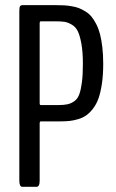

<svg xmlns="http://www.w3.org/2000/svg" viewBox="-20 -722 448 742"><path d="M137.2 -315.9H204.1Q227.1 -315.9 241.2 -319.1Q255.4 -322.3 267.8 -331.3Q280.3 -340.3 286.6 -358.2Q293 -376 296.6 -404.3Q300.3 -432.6 300.3 -475.1Q300.3 -521 294.7 -552.2Q289.1 -583.5 281 -600.6Q272.9 -617.7 257.6 -626.7Q242.2 -635.7 229 -637.7Q215.8 -639.6 193.4 -639.6H137.7Q133.3 -639.6 133.3 -631.3V-323.7Q133.3 -315.9 137.2 -315.9ZM66.4 0Q54.7 0 54.7 -23.9V-679.7Q54.7 -693.8 57.6 -698Q60.5 -702.1 66.4 -702.1H196.8Q214.4 -702.1 227.3 -701.4Q240.2 -700.7 256.6 -698Q272.9 -695.3 284.9 -690.7Q296.9 -686 310.3 -677.7Q323.7 -669.4 333.3 -658Q342.8 -646.5 351.8 -629.2Q360.8 -611.8 366.5 -590.1Q372.1 -568.4 375.5 -539.3Q378.9 -510.3 378.9 -475.6Q378.9 -433.1 374 -399.7Q369.1 -366.2 361.1 -343Q353 -319.8 340.3 -303.2Q327.6 -286.6 314.2 -276.9Q300.8 -267.1 282.7 -261.7Q264.6 -256.3 248.8 -254.6Q232.9 -252.9 212.4 -252.9H137.7Q133.3 -252.9 133.3 -244.6V-23.9Q133.3 0 121.1 0Z"/></svg>

Font: BenchNine
Style: Regular
Weight: 400
Designer: Vernon Adams
Foundry: Vernon Adams
Version: Version 1 ; ttfautohint (v0.92.18-e454-dirty) -l 8 -r 50 -G 